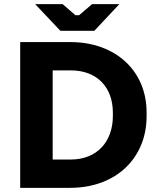

<svg xmlns="http://www.w3.org/2000/svg" viewBox="-20 -902 763 922"><path d="M270 -754H433L553 -882H422L360 -829H342L281 -882H149ZM77 0H317C537 0 684 -143 684 -344V-362C684 -561 536 -700 317 -700H77ZM233 -136V-564H320C446 -564 522 -483 522 -361V-345C522 -222 446 -136 320 -136Z"/></svg>

Font: Fixel Display Bold
Style: Bold
Weight: 700
Designer: AlfaBravo + MacPaw
Foundry: Kyrylo Tkachov, Marchela Mozhyna, Serhii Makarenko, Maria Weinstein, Zakhar Kryvoshyya
Version: Version 1.211